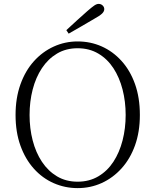

<svg xmlns="http://www.w3.org/2000/svg" viewBox="-20 -952 799 987"><path d="M321 -797Q349 -823 376.5 -848Q404 -873 429 -895Q452 -915 464.5 -923.5Q477 -932 487 -932Q499 -932 507.5 -924Q516 -916 516 -905Q516 -893 504.5 -882Q493 -871 464 -855Q432 -836 399 -817Q366 -798 333 -779ZM379 15Q314 15 256 -10.5Q198 -36 154 -85Q110 -134 85 -203.5Q60 -273 60 -361Q60 -448 85 -518Q110 -588 154 -637Q198 -686 256 -712.5Q314 -739 379 -739Q445 -739 502.5 -713.5Q560 -688 604.5 -639Q649 -590 674 -520Q699 -450 699 -361Q699 -274 674 -204.5Q649 -135 604.5 -86Q560 -37 502.5 -11Q445 15 379 15ZM379 -18Q439 -18 485.5 -45.5Q532 -73 563 -120.5Q594 -168 610 -230Q626 -292 626 -361Q626 -430 610 -492Q594 -554 563 -601.5Q532 -649 485.5 -676.5Q439 -704 379 -704Q319 -704 273 -676.5Q227 -649 195.5 -601.5Q164 -554 148 -492Q132 -430 132 -361Q132 -292 148 -230Q164 -168 195.5 -120.5Q227 -73 273 -45.5Q319 -18 379 -18Z"/></svg>

Font: Noto Serif SC
Style: Regular
Weight: 200
Designer: Ryoko NISHIZUKA 西塚涼子 (kana & ideographs); Frank Grießhammer (Latin, Greek & Cyrillic); Wenlong ZHANG 张文龙 (bopomofo); San
Foundry: Adobe
Version: Version 2.001;hotconv 1.1.0;makeotfexe 2.6.0